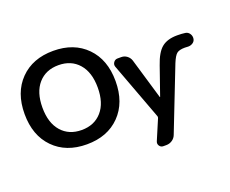

<svg xmlns="http://www.w3.org/2000/svg" viewBox="-146 -984 1737 1448"><g transform="rotate(-20 722.5 -260.0)"><path d="M901 168 969 8Q973 -1 970 -8L799 -467Q792 -486 804 -503Q816 -520 836 -520H866Q891 -520 911 -505Q931 -490 939 -466L1036 -138Q1036 -137 1038 -137Q1039 -137 1039 -138L1117 -362Q1149 -457 1194 -493.5Q1239 -530 1318 -530Q1354 -530 1382 -526Q1404 -523 1416.5 -504Q1429 -485 1425 -462Q1421 -442 1402.5 -431Q1384 -420 1362 -422Q1355 -423 1341 -423Q1296 -423 1276 -407Q1256 -391 1234 -337L1037 167Q1028 191 1006.5 205.5Q985 220 959 220H935Q915 220 904 203.5Q893 187 901 168ZM237 -173.5Q297 -105 399 -105Q501 -105 561 -173.5Q621 -242 621 -365Q621 -488 561 -556.5Q501 -625 399 -625Q297 -625 237 -556.5Q177 -488 177 -365Q177 -242 237 -173.5ZM133.5 -638.5Q233 -740 399 -740Q565 -740 664.5 -638.5Q764 -537 764 -365Q764 -193 664.5 -91.5Q565 10 399 10Q233 10 133.5 -91.5Q34 -193 34 -365Q34 -537 133.5 -638.5Z"/></g></svg>

Font: Rounded Mplus 1c Bold
Style: Bold
Weight: 700
Version: Version 1.059.20150529